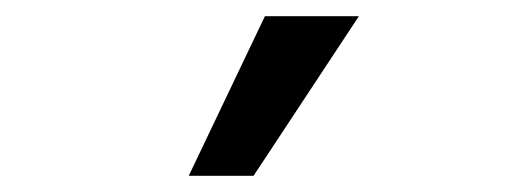

<svg xmlns="http://www.w3.org/2000/svg" viewBox="-20 -1005 640 237"><path d="M307 -985H423L293 -788H213Z"/></svg>

Font: Aoboshi One
Style: Regular
Weight: 400
Designer: IKIMOJI
Foundry: Natsumi Matsuba
Version: Version 1.000; ttfautohint (v1.8.3)